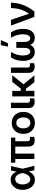

<svg xmlns="http://www.w3.org/2000/svg" viewBox="1802 -2624 833 4476"><g transform="rotate(-90 2218.0 -385.5)"><path d="M263.7 11.7Q194.8 11.2 142.6 -25.1Q90.3 -61.5 60.8 -125.5Q31.2 -189.5 30.8 -272.5Q31.2 -355.5 62 -418.5Q92.8 -481.4 146.2 -517.1Q199.7 -552.7 266.6 -552.7Q335.9 -552.7 382.3 -515.4Q428.7 -478 452.6 -417.5H455.1L481.9 -545.9H584.5L523.9 -272.9L591.8 0H488.3L458 -128.9H455.6Q431.6 -67.9 384.8 -28.1Q337.9 11.7 263.7 11.7ZM424.3 -272.9 423.8 -274.4Q418.9 -300.8 408.7 -330.8Q398.4 -360.8 382.1 -387.2Q365.7 -413.6 341.3 -430.4Q316.9 -447.3 283.2 -447.3Q225.6 -447.3 191.4 -398.4Q157.2 -349.6 157.2 -272.9Q157.2 -196.3 190.7 -146Q224.1 -95.7 278.3 -95.7Q310.5 -95.7 335.2 -113Q359.9 -130.4 377.7 -157.5Q395.5 -184.6 407 -215.1Q418.5 -245.6 423.8 -271.5Z M1248.5 -545.9V-445.3H1164.1V-158.7Q1163.6 -124.5 1179.9 -113.5Q1196.3 -102.5 1222.7 -102.5Q1234.9 -102.5 1246.1 -104Q1257.3 -105.5 1265.1 -106.4V-6.3Q1249 -1.5 1228 2.7Q1207 6.8 1181.2 6.3Q1116.2 6.8 1077.4 -28.6Q1038.6 -64 1038.6 -147V-445.3H876V0H750V-445.3H664.6V-545.9Z M1591.8 11.7Q1515.6 11.7 1457.8 -22Q1399.9 -55.7 1367.9 -116.2Q1335.9 -176.8 1335.9 -257.3Q1335.9 -337.4 1367.9 -398.4Q1399.9 -459.5 1457.8 -493.4Q1515.6 -527.3 1591.8 -527.3Q1668.5 -527.3 1726.1 -493.4Q1783.7 -459.5 1815.7 -398.4Q1847.7 -337.4 1847.7 -257.3Q1847.7 -177.2 1815.7 -116.7Q1783.7 -56.2 1726.1 -22.2Q1668.5 11.7 1591.8 11.7ZM1591.8 -94.2Q1649.9 -94.2 1684.3 -137.9Q1718.8 -181.6 1718.8 -257.3Q1718.8 -333.5 1684.1 -377.4Q1649.4 -421.4 1591.8 -421.4Q1534.2 -421.4 1499.5 -377.4Q1464.8 -333.5 1464.8 -257.3Q1464.8 -181.2 1499.5 -137.7Q1534.2 -94.2 1591.8 -94.2Z M1937.5 -545.9H2062.5L2061.5 -158.7Q2062 -124.5 2078.4 -113.5Q2094.7 -102.5 2120.6 -102.5Q2133.8 -102.5 2145 -104Q2156.2 -105.5 2163.6 -106.4V-6.3Q2147.5 -1 2126.2 2.9Q2105 6.8 2079.6 6.3Q2015.1 6.8 1976.1 -28.6Q1937 -64 1937.5 -147Z M2337.9 -515.6V-315.9H2388.7L2547.4 -515.6H2703.1L2492.7 -253.9L2697.8 0H2541.5L2388.2 -196.8H2337.9V0H2209.5V-515.6Z M2757.3 -545.9H2882.3L2881.3 -158.7Q2881.8 -124.5 2898.2 -113.5Q2914.6 -102.5 2940.4 -102.5Q2953.6 -102.5 2964.8 -104Q2976.1 -105.5 2983.4 -106.4V-6.3Q2967.3 -1 2946 2.9Q2924.8 6.8 2899.4 6.3Q2835 6.8 2795.9 -28.6Q2756.8 -64 2757.3 -147Z M3118.2 -545.9H3243.2Q3197.8 -462.4 3180.4 -398.2Q3163.1 -334 3162.6 -270.5Q3163.1 -189 3187.3 -142.6Q3211.4 -96.2 3255.9 -96.2Q3293.9 -96.2 3317.6 -132.6Q3341.3 -168.9 3340.8 -238.3V-421.4H3479V-238.3Q3479 -168.9 3502.4 -132.6Q3525.9 -96.2 3564.5 -96.2Q3608.4 -96.2 3632.8 -142.6Q3657.2 -189 3657.7 -270.5Q3657.2 -334 3639.9 -398.2Q3622.6 -462.4 3576.7 -545.9H3702.1Q3782.7 -423.3 3783.7 -272.9Q3784.2 -134.3 3727.8 -62.3Q3671.4 9.8 3573.7 9.8Q3514.6 9.8 3473.6 -18.1Q3432.6 -45.9 3410.2 -97.2Q3387.7 -45.9 3346.7 -18.1Q3305.7 9.8 3246.1 9.8Q3148.4 9.8 3092.3 -62.3Q3036.1 -134.3 3037.1 -272.9Q3037.1 -421.9 3118.2 -545.9ZM3369.1 -613.8 3402.8 -781.7H3522.9L3448.2 -613.8Z M4063.5 0 3860.4 -545.9H3994.6L4135.7 -128.9H4141.6Q4190.9 -208 4217.3 -273.2Q4243.7 -338.4 4254.6 -403.1Q4265.6 -467.8 4268.6 -545.9H4394.5Q4392.6 -403.8 4340.3 -263.9Q4288.1 -124 4188.5 0Z"/></g></svg>

Font: Inter Display Semi Bold
Style: Regular
Weight: 600
Designer: Rasmus Andersson
Foundry: rsms
Version: Version 4.000;git-37864ae